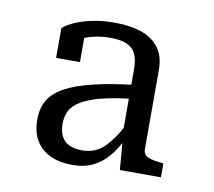

<svg xmlns="http://www.w3.org/2000/svg" viewBox="-55 -788 602 539"><g transform="rotate(10 245.5 -518.0)"><path d="M319 -563 318 -523Q263 -517 227.5 -507.5Q192 -498 172 -485.5Q152 -473 144 -457Q136 -441 136 -420Q136 -399 143.5 -384.5Q151 -370 166 -363Q181 -356 202 -356Q240 -356 265 -380.5Q290 -405 313 -449L318 -411Q305 -382 286 -359Q267 -336 242 -323.5Q217 -311 183 -311Q147 -311 120.5 -323Q94 -335 79 -359Q64 -383 64 -420Q64 -452 77.5 -475Q91 -498 121 -514.5Q151 -531 200 -543Q249 -555 319 -563ZM317 -320 310 -405 307 -409V-604Q307 -633 299 -649.5Q291 -666 273.5 -673.5Q256 -681 226 -681Q200 -681 178 -675.5Q156 -670 140 -661.5Q124 -653 115 -643Q114 -651 120 -659.5Q126 -668 135 -674.5Q144 -681 154 -681V-599H86V-684Q97 -694 118 -703.5Q139 -713 168 -719Q197 -725 232 -725Q274 -725 306 -714.5Q338 -704 357 -680Q376 -656 376 -615V-391Q376 -373 391 -367.5Q406 -362 431 -360L434 -359V-320Z"/></g></svg>

Font: Roboto Serif SemiCondensed Light
Style: Regular
Weight: 300
Width: 4
Designer: Greg Gazdowicz
Foundry: Commercial Type
Version: Version 1.007